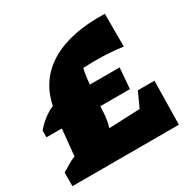

<svg xmlns="http://www.w3.org/2000/svg" viewBox="-144 -753 884 889"><g transform="rotate(-30 297.5 -308.5)"><path d="M-3 0V-73Q16 -83 34.5 -95Q53 -107 74 -114L88 -256H6V-292Q26 -316 51 -335.5Q76 -355 104 -367Q130 -495 239 -558.5Q348 -622 526 -616V-441Q476 -448 424 -450Q372 -452 314 -449Q305 -409 302 -367H461L452 -256H294L292 -221Q290 -183 279 -147L445 -154L481 -233H570L566 0Z"/></g></svg>

Font: Piazzolla Black
Style: Regular
Weight: 900
Designer: Juan Pablo del Peral
Foundry: Huerta Tipografica
Version: Version 1.330